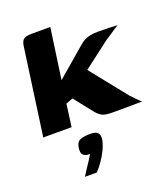

<svg xmlns="http://www.w3.org/2000/svg" viewBox="-139 -603 835 956"><g transform="rotate(-20 278.5 -125.0)"><path d="M18 0 81 -453Q84 -483 95.5 -494Q107 -505 140 -505H239L201 -237L356 -370Q370 -382 383 -388.5Q396 -395 413.5 -398.5Q431 -402 457 -402Q487 -402 511.5 -401Q536 -400 557 -399Q551 -396 537 -386.5Q523 -377 507.5 -366.5Q492 -356 479 -348L339 -241L491 -51Q504 -37 517 -23.5Q530 -10 542 0Q499 1 457.5 1Q416 1 383 1Q347 1 331.5 -7Q316 -15 301 -32L221 -133L184 -119L168 0ZM146 255Q159 234 169 219Q179 204 188.5 189.5Q198 175 209 157Q206 157 201.5 156.5Q197 156 194 156Q181 154 172 145Q163 136 166 111Q170 79 190 71Q210 63 243 63Q257 63 268.5 66Q280 69 286.5 79.5Q293 90 290 111Q286 134 273.5 160.5Q261 187 244 211.5Q227 236 209 255Z"/></g></svg>

Font: Genos Thin
Style: Bold Italic
Weight: 700
Italic angle: -8°
Version: Version 1.010